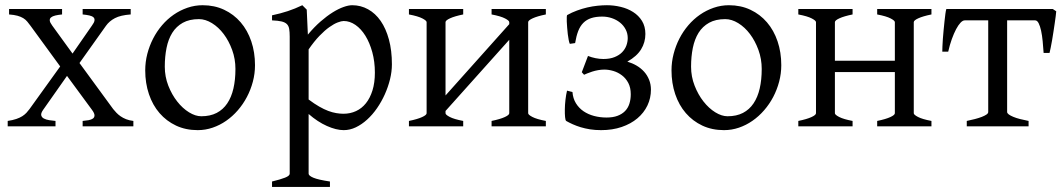

<svg xmlns="http://www.w3.org/2000/svg" viewBox="-20 -489 4117 743"><path d="M299.8 0V-21Q312 -22 322.8 -23.9Q333.5 -25.9 339.6 -30.3Q345.7 -34.7 345.7 -42.7Q345.7 -50.8 335.9 -64L239.3 -195.3L147 -64Q137.7 -50.8 139.6 -42.7Q141.6 -34.7 149.9 -30.3Q158.2 -25.9 170.7 -23.9Q183.1 -22 194.8 -21V0H9.8V-21Q29.3 -23.9 43 -28.6Q56.6 -33.2 66.2 -39.3Q75.7 -45.4 82.3 -52.5Q88.9 -59.6 94.2 -66.9L212.9 -231.9L98.1 -389.2Q91.8 -397.9 85.4 -405.5Q79.1 -413.1 70.1 -418.7Q61 -424.3 47.9 -428Q34.7 -431.6 15.1 -433.1V-454.1H220.2V-433.1Q205.1 -431.6 194.1 -429Q183.1 -426.3 177.5 -421.6Q171.9 -417 172.6 -409.4Q173.3 -401.9 182.1 -390.1L260.7 -281.7L335.9 -390.1Q344.7 -401.9 345.7 -409.7Q346.7 -417.5 341.6 -422.1Q336.4 -426.8 325.7 -429.2Q314.9 -431.6 299.8 -433.1V-454.1H485.8V-433.1Q446.3 -430.2 424.6 -418.7Q402.8 -407.2 390.1 -389.2L287.6 -245.1L418 -66.9Q423.8 -59.6 430.7 -52.5Q437.5 -45.4 446.5 -39.1Q455.6 -32.7 467.8 -27.8Q480 -22.9 496.1 -21V0Z M891.1 -222.2Q891.1 -260.7 878.4 -295.7Q865.7 -330.6 845.7 -357.2Q825.7 -383.8 800.3 -399.4Q774.9 -415 750 -415Q712.9 -415 687.5 -400.9Q662.1 -386.7 646.7 -362.1Q631.3 -337.4 624.5 -303.7Q617.7 -270 617.7 -231Q617.7 -192.4 631.3 -157.5Q645 -122.6 665.8 -96.2Q686.5 -69.8 711.4 -54.4Q736.3 -39.1 758.8 -39.1Q793.5 -39.1 818.4 -52Q843.3 -64.9 859.4 -88.9Q875.5 -112.8 883.3 -146.5Q891.1 -180.2 891.1 -222.2ZM966.8 -236.8Q966.8 -204.1 958.5 -172.9Q950.2 -141.6 935.5 -113.8Q920.9 -85.9 900.4 -62.3Q879.9 -38.6 855.2 -21.5Q830.6 -4.4 802.7 5.1Q774.9 14.6 745.1 14.6Q698.7 14.6 661.4 -2.9Q624 -20.5 597.4 -51.3Q570.8 -82 556.4 -124.5Q542 -167 542 -216.8Q542 -249 550 -280.3Q558.1 -311.5 572.5 -339.6Q586.9 -367.7 607.2 -391.4Q627.4 -415 652.1 -432.1Q676.8 -449.2 705.3 -459Q733.9 -468.8 764.2 -468.8Q810.1 -468.8 847.4 -451.2Q884.8 -433.6 911.4 -402.6Q938 -371.6 952.4 -329.1Q966.8 -286.6 966.8 -236.8Z M1430.7 -208Q1430.7 -250.5 1420.7 -287.1Q1410.6 -323.7 1394 -350.6Q1377.4 -377.4 1355.5 -392.6Q1333.5 -407.7 1310.1 -407.7Q1301.3 -407.7 1287.1 -402.3Q1272.9 -397 1254.9 -384.3Q1236.8 -371.6 1216.3 -350.3Q1195.8 -329.1 1174.3 -297.9V-104Q1196.3 -87.4 1215.1 -76.7Q1233.9 -65.9 1250.2 -59.8Q1266.6 -53.7 1281.2 -51.3Q1295.9 -48.8 1309.1 -48.8Q1335.4 -48.8 1357.7 -59.1Q1379.9 -69.3 1396 -89.4Q1412.1 -109.4 1421.4 -139.2Q1430.7 -168.9 1430.7 -208ZM1496.6 -240.2Q1496.6 -211.9 1489.3 -182.1Q1481.9 -152.3 1469.2 -124Q1456.5 -95.7 1439 -70.3Q1421.4 -44.9 1400.6 -26.1Q1379.9 -7.3 1356.9 3.7Q1334 14.6 1310.1 14.6Q1281.2 14.6 1245.1 -1.5Q1209 -17.6 1174.3 -47.9V183.1Q1174.3 190.9 1192.6 198.7Q1210.9 206.5 1256.8 213.4V234.4H1032.7V213.4Q1064.9 205.6 1083 198.5Q1101.1 191.4 1101.1 183.1V-347.2Q1101.1 -365.2 1099.1 -377Q1097.2 -388.7 1090.1 -395.8Q1083 -402.8 1069.6 -406Q1056.2 -409.2 1032.7 -410.2V-429.7Q1049.3 -433.1 1064.5 -437.3Q1079.6 -441.4 1093.8 -446Q1107.9 -450.7 1121.8 -456.3Q1135.7 -461.9 1149.9 -468.8L1167 -451.7L1171.4 -355Q1195.8 -384.3 1220.5 -405.8Q1245.1 -427.2 1267.6 -441.2Q1290 -455.1 1309.3 -461.9Q1328.6 -468.8 1342.8 -468.8Q1376 -468.8 1404.3 -453.1Q1432.6 -437.5 1453.1 -408Q1473.6 -378.4 1485.1 -335.9Q1496.6 -293.5 1496.6 -240.2Z M1882.3 0V-21Q1915.5 -27.8 1933.1 -35.9Q1950.7 -43.9 1950.7 -50.8V-335L1704.1 -59.6V-50.8Q1704.1 -44.9 1720.5 -36.4Q1736.8 -27.8 1772.5 -21V0H1562.5V-21Q1595.7 -27.8 1613.3 -35.9Q1630.9 -43.9 1630.9 -50.8V-403.3Q1630.9 -409.2 1614.5 -417.7Q1598.1 -426.3 1562.5 -433.1V-454.1H1772.5V-433.1Q1739.3 -426.3 1721.7 -418.2Q1704.1 -410.2 1704.1 -403.3V-119.6L1950.7 -395.5V-403.3Q1950.7 -409.2 1934.3 -417.7Q1918 -426.3 1882.3 -433.1V-454.1H2092.3V-433.1Q2059.1 -426.3 2041.5 -418.2Q2023.9 -410.2 2023.9 -403.3V-50.8Q2023.9 -44.9 2040.3 -36.4Q2056.6 -27.8 2092.3 -21V0Z M2499 -142.1Q2499 -109.4 2485.4 -80.8Q2471.7 -52.2 2446.5 -31Q2421.4 -9.8 2385.7 2.4Q2350.1 14.6 2306.2 14.6Q2283.2 14.6 2263.4 11.5Q2243.7 8.3 2226.8 3.2Q2210 -2 2196 -8.3Q2182.1 -14.6 2170.9 -21Q2168 -23.4 2166.7 -35.9Q2165.5 -48.3 2165.8 -65.7Q2166 -83 2168.2 -102.5Q2170.4 -122.1 2174.3 -138.2L2195.3 -132.8Q2197.3 -107.9 2208.7 -89.4Q2220.2 -70.8 2238 -58.6Q2255.9 -46.4 2278.8 -40.3Q2301.8 -34.2 2327.1 -34.2Q2352.1 -34.2 2369.6 -40.8Q2387.2 -47.4 2398.7 -59.1Q2410.2 -70.8 2415.5 -87.4Q2420.9 -104 2420.9 -124.5Q2420.9 -149.9 2411.4 -168Q2401.9 -186 2386.7 -197.5Q2371.6 -209 2353.5 -214.4Q2335.4 -219.7 2318.8 -219.7Q2306.6 -219.7 2294.4 -217.5Q2282.2 -215.3 2271.7 -211.9Q2261.2 -208.5 2252.9 -205.1Q2244.6 -201.7 2240.2 -199.7L2231.4 -209.5L2255.4 -272.5Q2268.6 -267.1 2284.4 -263.9Q2300.3 -260.7 2314.9 -260.7Q2340.3 -260.7 2358.4 -268.1Q2376.5 -275.4 2387.7 -287.1Q2398.9 -298.8 2404.1 -313.2Q2409.2 -327.6 2409.2 -341.8Q2409.2 -359.9 2401.1 -375.2Q2393.1 -390.6 2379.4 -401.6Q2365.7 -412.6 2347.9 -418.7Q2330.1 -424.8 2310.5 -424.8Q2285.6 -424.8 2267.8 -418.9Q2250 -413.1 2237.5 -400.6Q2225.1 -388.2 2217.5 -368.7Q2210 -349.1 2205.6 -322.3L2185.1 -319.3Q2182.6 -324.2 2180.7 -334.5Q2178.7 -344.7 2177.2 -356.9Q2175.8 -369.1 2174.8 -381.8Q2173.8 -394.5 2173.3 -405.3Q2172.9 -416 2173.3 -423.1Q2173.8 -430.2 2174.8 -430.7Q2192.9 -440.9 2212.9 -448.2Q2232.9 -455.6 2252.9 -460.2Q2272.9 -464.8 2292.2 -466.8Q2311.5 -468.8 2328.6 -468.8Q2355.5 -468.8 2382.1 -462.4Q2408.7 -456.1 2429.9 -442.6Q2451.2 -429.2 2464.4 -408Q2477.5 -386.7 2477.5 -357.4Q2477.5 -325.2 2460.9 -298.1Q2444.3 -271 2407.7 -250.5Q2427.2 -244.6 2443.8 -234.9Q2460.4 -225.1 2472.7 -211.4Q2484.9 -197.8 2491.9 -180.2Q2499 -162.6 2499 -142.1Z M2927.7 -222.2Q2927.7 -260.7 2915 -295.7Q2902.3 -330.6 2882.3 -357.2Q2862.3 -383.8 2836.9 -399.4Q2811.5 -415 2786.6 -415Q2749.5 -415 2724.1 -400.9Q2698.7 -386.7 2683.3 -362.1Q2668 -337.4 2661.1 -303.7Q2654.3 -270 2654.3 -231Q2654.3 -192.4 2668 -157.5Q2681.6 -122.6 2702.4 -96.2Q2723.1 -69.8 2748 -54.4Q2772.9 -39.1 2795.4 -39.1Q2830.1 -39.1 2855 -52Q2879.9 -64.9 2896 -88.9Q2912.1 -112.8 2919.9 -146.5Q2927.7 -180.2 2927.7 -222.2ZM3003.4 -236.8Q3003.4 -204.1 2995.1 -172.9Q2986.8 -141.6 2972.2 -113.8Q2957.5 -85.9 2937 -62.3Q2916.5 -38.6 2891.8 -21.5Q2867.2 -4.4 2839.4 5.1Q2811.5 14.6 2781.7 14.6Q2735.4 14.6 2698 -2.9Q2660.6 -20.5 2634 -51.3Q2607.4 -82 2593 -124.5Q2578.6 -167 2578.6 -216.8Q2578.6 -249 2586.7 -280.3Q2594.7 -311.5 2609.1 -339.6Q2623.5 -367.7 2643.8 -391.4Q2664.1 -415 2688.7 -432.1Q2713.4 -449.2 2741.9 -459Q2770.5 -468.8 2800.8 -468.8Q2846.7 -468.8 2884 -451.2Q2921.4 -433.6 2948 -402.6Q2974.6 -371.6 2989 -329.1Q3003.4 -286.6 3003.4 -236.8Z M3374.5 0V-21Q3407.7 -27.8 3425.3 -35.9Q3442.9 -43.9 3442.9 -50.8V-210H3210.9V-50.8Q3210.9 -44.9 3227.3 -36.4Q3243.7 -27.8 3279.3 -21V0H3069.3V-21Q3102.5 -27.8 3120.1 -35.9Q3137.7 -43.9 3137.7 -50.8V-403.3Q3137.7 -409.2 3121.3 -417.7Q3105 -426.3 3069.3 -433.1V-454.1H3279.3V-433.1Q3246.1 -426.3 3228.5 -418.2Q3210.9 -410.2 3210.9 -403.3V-253.9H3442.9V-403.3Q3442.9 -409.2 3426.5 -417.7Q3410.2 -426.3 3374.5 -433.1V-454.1H3584.5V-433.1Q3551.3 -426.3 3533.7 -418.2Q3516.1 -410.2 3516.1 -403.3V-50.8Q3516.1 -44.9 3532.5 -36.4Q3548.8 -27.8 3584.5 -21V0Z M3721.2 0V-21Q3737.8 -24.4 3752.7 -28.3Q3767.6 -32.2 3779.1 -36.6Q3790.5 -41 3797.4 -45.7Q3804.2 -50.3 3804.2 -55.7V-410.2H3713.4Q3705.6 -410.2 3697 -401.1Q3688.5 -392.1 3679.9 -376Q3671.4 -359.9 3663.3 -337.6Q3655.3 -315.4 3649.4 -289.1H3626.5Q3626.5 -295.9 3627 -309.3Q3627.4 -322.8 3628.7 -338.9Q3629.9 -355 3631.6 -372.6Q3633.3 -390.1 3635 -406.2Q3636.7 -422.4 3638.4 -435.1Q3640.1 -447.8 3642.1 -454.1H4054.2L4067.4 -445.3Q4066.9 -439 4065.4 -426.5Q4064 -414.1 4061.5 -398.4Q4059.1 -382.8 4056.6 -365.7Q4054.2 -348.6 4051.3 -332.8Q4048.3 -316.9 4045.9 -304Q4043.5 -291 4041.5 -284.2H4018.6Q4017.1 -307.1 4014.9 -329.8Q4012.7 -352.5 4008.8 -370.4Q4004.9 -388.2 3999.3 -399.2Q3993.7 -410.2 3985.8 -410.2H3877.4V-55.7Q3877.4 -50.8 3883.8 -46.1Q3890.1 -41.5 3901.1 -36.9Q3912.1 -32.2 3927.5 -28.3Q3942.9 -24.4 3960.4 -21V0Z"/></svg>

Font: Gentium Unicode
Style: Regular
Weight: 400
Version: Version 1.009